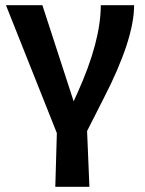

<svg xmlns="http://www.w3.org/2000/svg" viewBox="-20 -506 560 743"><path d="M200 9 3 -486H144L265 -114L280 -147Q370 -346 370 -486H499Q499 -354 381 -125L317 1L326 217H194Z"/></svg>

Font: Cantarell
Style: Bold
Weight: 700
Designer: Dave Crossland, Nikolaus Waxweiler, Florian Fecher, Jacques Le Bailly, Eben Sorkin, Alexei Vanyashin, Alexios Zavras, Em
Version: Version 0.303